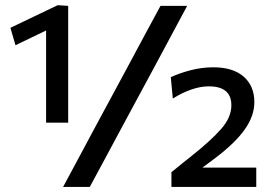

<svg xmlns="http://www.w3.org/2000/svg" viewBox="-20 -736 1069 756"><path d="M161.5 -253V-616Q133.5 -602.5 103.5 -588Q73.5 -573.5 41 -558L21 -626.5Q69 -649.5 115 -671.5L207 -715.5L248.5 -713V-253ZM228.5 0Q257.5 -54.5 286.5 -108Q315 -161 351.5 -229.5L485 -477Q523 -547.5 552 -602Q581 -656 612 -713H717Q686.5 -656 657.5 -602Q628.5 -547.5 590.5 -477L457 -229.5Q420 -161 391.8 -108Q363.5 -55 333.5 0ZM655 0V-58Q675 -74.5 695.8 -91.2Q716.5 -108 737.5 -124.5Q810.5 -182.5 850.8 -228.2Q891 -274 891 -321.5Q891 -396 802 -396Q769 -396 732.5 -383.2Q696 -370.5 660.5 -348L652.5 -432Q685 -447.5 729.5 -459.2Q774 -471 820 -471Q897.5 -471 939.5 -434.2Q981.5 -397.5 981.5 -334Q981.5 -279.5 943.5 -226Q905.5 -172.5 828 -114L777 -76H989V0Z"/></svg>

Font: Heraclito Medium
Style: Regular
Weight: 500
Designer: Kostas Bartsokas (font) & Cristiano Sobral (main changes)
Foundry: Kostas Bartsokas (font) & Cristiano Sobral (main changes)
Version: Version 1.00;July 8, 2020;FontCreator 13.0.0.2655 64-bit